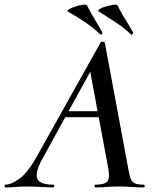

<svg xmlns="http://www.w3.org/2000/svg" viewBox="-58 -819 681 839"><path d="M-34 0Q-38 0 -38 -6Q-38 -12 -34 -12Q-8 -12 28.5 -39.5Q65 -67 101 -132L382 -634Q384 -638 391.5 -637Q399 -636 400 -633L502 -84Q507 -57 512 -41Q517 -25 530 -18.5Q543 -12 570 -12Q574 -12 574 -6Q574 0 570 0Q545 0 519 -2Q493 -4 462 -4Q432 -4 408 -2Q384 0 359 0Q355 0 355 -6Q355 -12 359 -12Q400 -12 411.5 -27Q423 -42 415 -84L333 -523L379 -583L130 -130Q105 -86 102.5 -60Q100 -34 118.5 -23Q137 -12 175 -12Q179 -12 179 -6Q179 0 174 0Q152 0 120 -2Q88 -4 58 -4Q29 -4 10.5 -2Q-8 0 -34 0ZM209 -307 224 -333H411L413 -307ZM514 -669Q481 -700 447.5 -721.5Q414 -743 375 -768Q367 -773 377 -779.5Q387 -786 405 -791Q423 -796 438 -798Q453 -800 455 -796Q471 -764 488 -737Q505 -710 523 -678Q526 -675 521.5 -670.5Q517 -666 514 -669ZM380 -669Q347 -700 314 -722Q281 -744 240 -768Q233 -772 243.5 -778.5Q254 -785 271 -790.5Q288 -796 303.5 -798Q319 -800 322 -796Q338 -764 354.5 -737Q371 -710 389 -678Q391 -675 387 -670.5Q383 -666 380 -669Z"/></svg>

Font: Cormorant SemiBold
Style: Italic
Weight: 600
Italic angle: -10°
Designer: Christian Thalmann (Catharsis Fonts)
Foundry: Catharsis Fonts
Version: Version 4.000